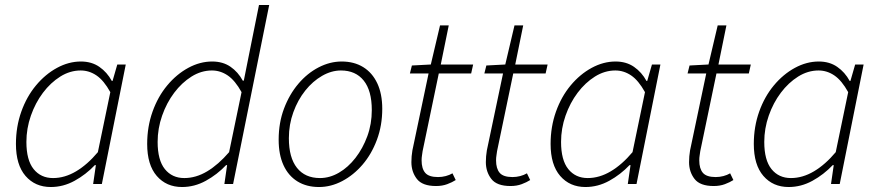

<svg xmlns="http://www.w3.org/2000/svg" viewBox="-20 -739 3530 771"><path d="M184 12Q121 12 82.5 -32.5Q44 -77 44 -161Q44 -230 65.5 -290.5Q87 -351 124.5 -396Q162 -441 209 -466.5Q256 -492 305 -492Q348 -492 379 -470.5Q410 -449 429 -414H432L451 -480H485L389 0H354L365 -76H361Q325 -38 279.5 -13Q234 12 184 12ZM193 -24Q240 -24 285.5 -51Q331 -78 373 -128L423 -369Q397 -416 367.5 -436Q338 -456 304 -456Q261 -456 222 -431.5Q183 -407 152.5 -366.5Q122 -326 104 -274.5Q86 -223 86 -169Q86 -96 115 -60Q144 -24 193 -24Z M711 12Q648 12 609.5 -32.5Q571 -77 571 -161Q571 -230 592.5 -290.5Q614 -351 651.5 -396Q689 -441 736 -466.5Q783 -492 832 -492Q875 -492 905.5 -471Q936 -450 955 -415H959L978 -510L1020 -719H1061L916 0H881L892 -76H888Q852 -38 806.5 -13Q761 12 711 12ZM720 -24Q767 -24 812 -51Q857 -78 900 -128L950 -369Q924 -416 894.5 -436Q865 -456 831 -456Q788 -456 749 -431.5Q710 -407 679.5 -366.5Q649 -326 631 -274.5Q613 -223 613 -169Q613 -96 642 -60Q671 -24 720 -24Z M1261 12Q1211 12 1174.5 -10.5Q1138 -33 1118.5 -75.5Q1099 -118 1099 -178Q1099 -246 1120.5 -303Q1142 -360 1178 -402.5Q1214 -445 1259.5 -468.5Q1305 -492 1352 -492Q1402 -492 1438.5 -469.5Q1475 -447 1495 -404.5Q1515 -362 1515 -302Q1515 -235 1493.5 -177.5Q1472 -120 1436 -78Q1400 -36 1354.5 -12Q1309 12 1261 12ZM1265 -24Q1304 -24 1341 -45.5Q1378 -67 1407.5 -105Q1437 -143 1455 -192Q1473 -241 1473 -297Q1473 -375 1440.5 -415.5Q1408 -456 1349 -456Q1311 -456 1273.5 -434.5Q1236 -413 1206 -375.5Q1176 -338 1158 -288.5Q1140 -239 1140 -184Q1140 -106 1172.5 -65Q1205 -24 1265 -24Z M1731 8Q1676 8 1654 -20.5Q1632 -49 1632 -88Q1632 -101 1633 -111.5Q1634 -122 1636 -135L1701 -444H1626L1634 -476L1710 -480L1747 -637H1782L1750 -480H1880L1872 -444H1742L1677 -132Q1676 -123 1674.5 -114.5Q1673 -106 1673 -95Q1673 -62 1687.5 -45Q1702 -28 1739 -28Q1755 -28 1770 -32Q1785 -36 1797 -43L1810 -16Q1796 -7 1776 0.5Q1756 8 1731 8Z M2030 8Q1975 8 1953 -20.5Q1931 -49 1931 -88Q1931 -101 1932 -111.5Q1933 -122 1935 -135L2000 -444H1925L1933 -476L2009 -480L2046 -637H2081L2049 -480H2179L2171 -444H2041L1976 -132Q1975 -123 1973.5 -114.5Q1972 -106 1972 -95Q1972 -62 1986.5 -45Q2001 -28 2038 -28Q2054 -28 2069 -32Q2084 -36 2096 -43L2109 -16Q2095 -7 2075 0.5Q2055 8 2030 8Z M2331 12Q2268 12 2229.5 -32.5Q2191 -77 2191 -161Q2191 -230 2212.5 -290.5Q2234 -351 2271.5 -396Q2309 -441 2356 -466.5Q2403 -492 2452 -492Q2495 -492 2526 -470.5Q2557 -449 2576 -414H2579L2598 -480H2632L2536 0H2501L2512 -76H2508Q2472 -38 2426.5 -13Q2381 12 2331 12ZM2340 -24Q2387 -24 2432.5 -51Q2478 -78 2520 -128L2570 -369Q2544 -416 2514.5 -436Q2485 -456 2451 -456Q2408 -456 2369 -431.5Q2330 -407 2299.5 -366.5Q2269 -326 2251 -274.5Q2233 -223 2233 -169Q2233 -96 2262 -60Q2291 -24 2340 -24Z M2846 8Q2791 8 2769 -20.5Q2747 -49 2747 -88Q2747 -101 2748 -111.5Q2749 -122 2751 -135L2816 -444H2741L2749 -476L2825 -480L2862 -637H2897L2865 -480H2995L2987 -444H2857L2792 -132Q2791 -123 2789.5 -114.5Q2788 -106 2788 -95Q2788 -62 2802.5 -45Q2817 -28 2854 -28Q2870 -28 2885 -32Q2900 -36 2912 -43L2925 -16Q2911 -7 2891 0.5Q2871 8 2846 8Z M3147 12Q3084 12 3045.5 -32.5Q3007 -77 3007 -161Q3007 -230 3028.5 -290.5Q3050 -351 3087.5 -396Q3125 -441 3172 -466.5Q3219 -492 3268 -492Q3311 -492 3342 -470.5Q3373 -449 3392 -414H3395L3414 -480H3448L3352 0H3317L3328 -76H3324Q3288 -38 3242.5 -13Q3197 12 3147 12ZM3156 -24Q3203 -24 3248.5 -51Q3294 -78 3336 -128L3386 -369Q3360 -416 3330.5 -436Q3301 -456 3267 -456Q3224 -456 3185 -431.5Q3146 -407 3115.5 -366.5Q3085 -326 3067 -274.5Q3049 -223 3049 -169Q3049 -96 3078 -60Q3107 -24 3156 -24Z"/></svg>

Font: Source Sans 3 ExtraLight Light
Style: Italic
Weight: 300
Italic angle: -11°
Version: Version 3.052;hotconv 1.1.0;makeotfexe 2.6.0